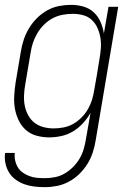

<svg xmlns="http://www.w3.org/2000/svg" viewBox="-24 -558 544 791"><path d="M161 213Q139 213 117.5 210.5Q96 208 76.5 201Q57 194 40.5 182Q24 170 13.5 153Q3 136 -1.5 115Q-6 94 -3 72H37Q35 88 38.5 103.5Q42 119 50 132Q58 145 70.5 153.5Q83 162 97.5 167.5Q112 173 128 174.5Q144 176 161 176Q181 176 202 172Q223 168 242 157Q261 146 277 130Q293 114 304 95Q315 76 321 55.5Q327 35 330 15L349 -93Q336 -70 317.5 -50Q299 -30 276.5 -16.5Q254 -3 228.5 2.5Q203 8 178 8Q152 8 126.5 1Q101 -6 82.5 -22.5Q64 -39 53 -62Q42 -85 37.5 -110Q33 -135 34.5 -162Q36 -189 40 -216L62 -346Q66 -371 74 -395Q82 -419 95.5 -441.5Q109 -464 128 -483Q147 -502 170 -515Q193 -528 218.5 -533Q244 -538 269 -538Q295 -538 319.5 -531Q344 -524 362 -507.5Q380 -491 390 -468Q400 -445 404 -420L423 -530H463L370 21Q366 46 358 70.5Q350 95 336 117.5Q322 140 302.5 159Q283 178 259.5 190.5Q236 203 211 208Q186 213 161 213ZM197 -29Q217 -29 238 -33Q259 -37 277.5 -47.5Q296 -58 311.5 -73.5Q327 -89 338 -108Q349 -127 355 -146.5Q361 -166 364 -186Q370 -219 375.5 -251.5Q381 -284 386 -316Q390 -338 391.5 -360Q393 -382 389.5 -403Q386 -424 377.5 -443Q369 -462 354 -476Q339 -490 318.5 -495.5Q298 -501 276 -501Q255 -501 233.5 -497Q212 -493 192.5 -482.5Q173 -472 157 -456Q141 -440 129.5 -420.5Q118 -401 111.5 -381Q105 -361 102 -340L80 -210Q76 -188 75 -165.5Q74 -143 78 -122.5Q82 -102 92 -83.5Q102 -65 118 -52.5Q134 -40 154.5 -34.5Q175 -29 197 -29Z"/></svg>

Font: iosevka_custom_sans_ss08 XLt
Style: Italic
Weight: 200
Italic angle: -10°
Designer: Belleve Invis
Foundry: Belleve Invis
Version: Version 10.3.0; ttfautohint (v1.8.3)